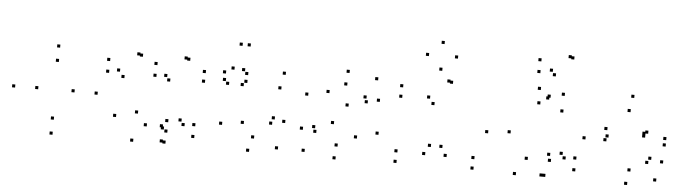

<svg xmlns="http://www.w3.org/2000/svg" viewBox="-50 -1016 4439 1247"><g transform="rotate(5 2170.0 -392.5)"><path d="M588.8 -262.1V-282.1H568.8V-262.1ZM320 -545.8V-565.8H300V-545.8ZM51.2 -262.1V-282.1H31.2V-262.1ZM320 22V2H300V22ZM201.6 -264.2V-284.2H181.6V-264.2ZM320 -452.3V-472.3H300V-452.3ZM438.4 -264.2V-284.2H418.4V-264.2ZM320 -76V-96H300V-76Z M1061.6 -56.3V-76.3H1041.6V-56.3ZM1061.6 -124.3V-144.3H1041.6V-124.3ZM925.1 -85.1V-105.1H905.1V-85.1ZM860.9 -163V-183H840.9V-163ZM860.9 -533.8V-553.8H840.9V-533.8ZM842.8 -539.8V-559.8H822.8V-539.8ZM651.1 -487.3V-507.3H631.1V-487.3ZM651.1 -410.4V-430.4H631.1V-410.4ZM753.1 -384.9V-404.9H733.1V-384.9ZM721 -424.2V-444.2H701V-424.2ZM721 -128.5V-148.5H701V-128.5ZM845.6 22V2H825.6V22ZM1055.7 16V-4H1035.7V16ZM1238.7 -36.5V-56.5H1218.7V-36.5ZM1238.7 -113.4V-133.4H1218.7V-113.4ZM1147.1 -135.9V-155.9H1127.1V-135.9ZM1169.2 -107.9V-127.9H1149.2V-107.9ZM1169.2 -534.3V-554.3H1149.2V-534.3ZM1151.2 -540.3V-560.3H1131.2V-540.3ZM959.5 -487.8V-507.8H939.5V-487.8ZM959.5 -410.9V-430.9H939.5V-410.9ZM1051.1 -388.3V-408.3H1031.1V-388.3ZM1029.4 -416V-436H1009.4V-416ZM1029.4 -87.5V-107.5H1009.4V-87.5ZM1037.3 -74.4V-94.4H1017.3V-74.4ZM1037.3 10.6V-9.4H1017.3V10.6Z M1786.6 -10.1V-30.1H1766.6V-10.1ZM1818.7 -185.5V-205.5H1798.7V-185.5ZM1749.3 -202.5V-222.5H1729.3V-202.5ZM1735 -166.7V-186.7H1715V-166.7ZM1626 -67.3V-87.3H1606V-67.3ZM1551.2 -155.6V-175.6H1531.2V-155.6ZM1551.2 -423.2V-443.2H1531.2V-423.2ZM1529.3 -400.2V-420.2H1509.3V-400.2ZM1774.8 -400.2V-420.2H1754.8V-400.2ZM1795.2 -497.5V-517.5H1775.2V-497.5ZM1529.8 -497.5V-517.5H1509.8V-497.5ZM1552.2 -474.4V-494.4H1532.2V-474.4ZM1552.2 -660.9V-680.9H1532.2V-660.9ZM1499.7 -660.9V-680.9H1479.7V-660.9ZM1407.7 -472.2V-492.2H1387.7V-472.2ZM1460.6 -501.9V-521.9H1440.6V-501.9ZM1276.9 -463.2V-483.2H1256.9V-463.2ZM1276.9 -400.2V-420.2H1256.9V-400.2ZM1433.8 -400.2V-420.2H1413.8V-400.2ZM1411.3 -423.2V-443.2H1391.3V-423.2ZM1411.3 -137.9V-157.9H1391.3V-137.9ZM1601.2 21.6V1.6H1581.2V21.6Z M2429.1 -162.1V-182.1H2409.1V-162.1ZM2219.2 -327.3V-347.3H2199.2V-327.3ZM2088.3 -404V-424H2068.3V-404ZM2199.1 -462.7V-482.7H2179.1V-462.7ZM2331 -389.5V-409.5H2311V-389.5ZM2341.5 -359V-379H2321.5V-359ZM2419.2 -375.9V-395.9H2399.2V-375.9ZM2396.1 -514.1V-534.1H2376.1V-514.1ZM2207.2 -545.8V-565.8H2187.2V-545.8ZM1952.3 -375.2V-395.2H1932.3V-375.2ZM2134.7 -205.5V-225.5H2114.7V-205.5ZM2291.6 -125.5V-145.5H2271.6V-125.5ZM2170.9 -62.4V-82.4H2150.9V-62.4ZM2025.4 -138.8V-158.8H2005.4V-138.8ZM2015.4 -168.5V-188.5H1995.4V-168.5ZM1936.9 -151.6V-171.6H1916.9V-151.6ZM1960.5 -9.5V-29.5H1940.5V-9.5ZM2164.8 21.9V1.9H2144.8V21.9Z M3063.2 10V-10H3043.2V10ZM3063.2 -58.5V-78.5H3043.2V-58.5ZM2849.7 -112.8V-132.8H2829.7V-112.8ZM2882.2 -56.7V-76.7H2862.2V-56.7ZM2882.2 -533.9V-553.9H2862.2V-533.9ZM2864.3 -539.9V-559.9H2844.3V-539.9ZM2561.8 -483V-503H2541.8V-483ZM2561.8 -414.5V-434.5H2541.8V-414.5ZM2774.3 -385.5V-405.5H2754.3V-385.5ZM2742.3 -425V-445H2722.3V-425ZM2742.3 -56.7V-76.7H2722.3V-56.7ZM2774.9 -112.8V-132.8H2754.9V-112.8ZM2561.4 -58.5V-78.5H2541.4V-58.5ZM2561.4 10V-10H2541.4V10ZM2900.3 -700.1V-720.1H2880.3V-700.1ZM2805.7 -786.6V-806.6H2785.7V-786.6ZM2711 -700.1V-720.1H2691V-700.1ZM2805.7 -612.3V-632.3H2785.7V-612.3Z M3531.9 16V-4H3511.9V16ZM3722.8 -36.5V-56.5H3702.8V-36.5ZM3722.8 -113.4V-133.4H3702.8V-113.4ZM3631.7 -135.9V-155.9H3611.7V-135.9ZM3653.3 -107.9V-127.9H3633.3V-107.9ZM3653.3 -760V-780H3633.3V-760ZM3635.4 -766V-786H3615.4V-766ZM3441.6 -729.3V-749.3H3421.6V-729.3ZM3441.6 -652.4V-672.4H3421.6V-652.4ZM3543.6 -640.3V-660.3H3523.6V-640.3ZM3521.5 -668.3V-688.3H3501.5V-668.3ZM3521.5 -499.1V-519.1H3501.5V-499.1ZM3513.6 -486.3V-506.3H3493.6V-486.3ZM3513.6 16V-4H3493.6V16ZM3137.6 -233.8V-253.8H3117.6V-233.8ZM3340.6 21.5V1.5H3320.6V21.5ZM3559.7 -83.8V-103.8H3539.7V-83.8ZM3551.3 -122.4V-142.4H3531.3V-122.4ZM3408.6 -83.9V-103.9H3388.6V-83.9ZM3282.9 -245.7V-265.7H3262.9V-245.7ZM3458.8 -449.8V-469.8H3438.8V-449.8ZM3612.3 -410.3V-430.3H3592.3V-410.3ZM3612.3 -519.2V-539.2H3592.3V-519.2ZM3454.2 -543.7V-563.7H3434.2V-543.7Z M4252 -16.5V-36.5H4232V-16.5ZM4286.4 -137.3V-157.3H4266.4V-137.3ZM4207.9 -154.2V-174.2H4187.9V-154.2ZM4190.4 -125.5V-145.5H4170.4V-125.5ZM4079.8 -66.8V-86.8H4059.8V-66.8ZM3918.8 -274.2V-294.2H3898.8V-274.2ZM4047.3 -451.1V-471.1H4027.3V-451.1ZM4155.8 -312.4V-332.4H4135.8V-312.4ZM4155.8 -294.7V-314.7H4135.8V-294.7ZM4173.5 -321.6V-341.6H4153.5V-321.6ZM3907.1 -321.6V-341.6H3887.1V-321.6ZM3907.1 -248.5V-268.5H3887.1V-248.5ZM4293.9 -248.5V-268.5H4273.9V-248.5ZM4293.9 -290.3V-310.3H4273.9V-290.3ZM4063.1 -545.3V-565.3H4043.1V-545.3ZM3770.8 -249.2V-269.2H3750.8V-249.2ZM4065.9 22V2H4045.9V22Z"/></g></svg>

Font: Monaspace Xenon Dots Var
Style: Regular
Weight: 400
Designer: Riley Cran and the Lettermatic Team
Version: Version 1.100 (Monaspace Xenon Dots)